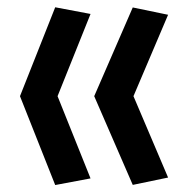

<svg xmlns="http://www.w3.org/2000/svg" viewBox="-20 -582 532 538"><path d="M244 -312.5 352 -561.1 451 -540.6 354 -312.5 451 -84.5 352 -63.9ZM36 -312.5 134.7 -561.6 233.7 -542.9 141.3 -312.5 233.7 -82.1 134.7 -63.5Z"/></svg>

Font: Lineal Thin
Style: Regular
Weight: 200
Designer: Created by Frank Adebiaye with contributions from Anton Moglia & Ariel Martín Pérez
Created by Frank ADEBIAYE with FontF
Foundry: Velvetyne Type Foundry
Version: Version 2.000;Glyphs 3.2 (3227)